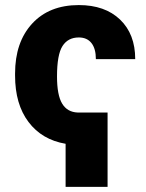

<svg xmlns="http://www.w3.org/2000/svg" viewBox="-20 -558 573 753"><path d="M401.9 174.8H237.3V5.9Q144.5 -9.8 91.8 -79.6Q39.1 -149.4 39.1 -261.7V-269.5Q39.1 -392.6 106 -465.3Q172.9 -538.1 289.1 -538.1Q391.6 -538.1 450.9 -481.2Q510.3 -424.3 510.3 -326.2H356Q356 -367.2 338.6 -389.2Q321.3 -411.1 289.1 -411.1Q246.6 -411.1 225.1 -377.4Q203.6 -343.8 203.6 -258.3Q203.6 -184.6 223.9 -151.4Q244.1 -118.2 284.7 -116.7H401.9Z"/></svg>

Font: Sadagaat-English
Style: Regular
Weight: 900
Designer: Ahmed alsheikh
Foundry: Ahmed alsheikh Design
Version: Version 2.137;January 17, 2018;FontCreator 11.0.0.2408 64-bi